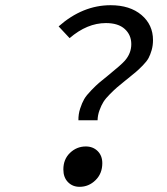

<svg xmlns="http://www.w3.org/2000/svg" viewBox="-20 -702 640 734"><path d="M279.8 -242.2Q279.3 -265.1 286.4 -286.9Q293.5 -308.6 301.8 -323Q310.1 -337.4 329.1 -356.9Q348.1 -376.5 358.9 -385.5Q369.6 -394.5 395 -415Q443.8 -454.6 457 -469.7Q481.9 -498 481.9 -533.2Q481.9 -568.4 457 -591.1Q432.1 -613.8 384.8 -613.8Q313 -613.8 246.1 -556.2L204.1 -601.1Q295.9 -682.1 402.8 -682.1Q476.6 -682.1 520.8 -644.8Q564.9 -607.4 564.9 -548.8Q564.9 -528.3 559.8 -510.5Q554.7 -492.7 547.9 -480Q541 -467.3 525.9 -451.9Q510.7 -436.5 500.2 -427.5Q489.7 -418.5 467.8 -400.9Q461.4 -395.5 458 -393.1Q437.5 -376.5 427.2 -367.7Q417 -358.9 400.4 -342.3Q383.8 -325.7 375.5 -312.5Q367.2 -299.3 360.4 -280.5Q353.5 -261.7 353 -242.2ZM284.2 12.2Q257.3 12.2 239.7 -5.9Q222.2 -23.9 222.2 -54.2Q222.2 -93.3 247.8 -117.7Q273.4 -142.1 308.1 -142.1Q335.4 -142.1 353.3 -124.5Q371.1 -106.9 371.1 -78.1Q371.1 -38.6 345.2 -13.2Q319.3 12.2 284.2 12.2Z"/></svg>

Font: Office Code Pro D Italic
Style: Regular
Weight: 400
Italic angle: -9°
Designer: Nathan Rutzky & Paul D. Hunt
Foundry: Adobe Systems Incorporated
Version: Version 1.004;PS 001.004;hotconv 1.0.70;makeotf.lib2.5.58329